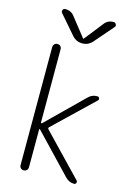

<svg xmlns="http://www.w3.org/2000/svg" viewBox="-140 -1028 779 1101"><g transform="rotate(15 250.0 -477.5)"><path d="M89.8 -25.4V-724.6Q89.8 -735.4 96.7 -742.7Q103.5 -750 114.7 -750Q126 -750 132.8 -743.2Q139.6 -736.3 139.6 -724.6V-291Q139.6 -289.1 141.6 -287.6Q143.6 -286.1 146.5 -288.1L360.4 -498Q382.8 -520.5 414.1 -519.5Q421.9 -519.5 425.3 -511.7Q428.7 -503.9 422.9 -498L191.4 -276.4Q185.5 -270.5 191.4 -263.7L422.9 -22.5Q428.7 -16.6 425.3 -8.3Q421.9 0 414.1 0Q383.8 0 361.3 -23.4L144.5 -251Q143.6 -252.9 141.6 -252Q139.6 -251 139.6 -249V-25.4Q139.6 -14.6 132.8 -7.3Q126 0 114.7 0Q103.5 0 96.7 -6.8Q89.8 -13.7 89.8 -25.4ZM188.5 -819.3 93.8 -928.7Q87.9 -935.5 91.8 -945.3Q95.7 -955.1 106.4 -955.1Q141.6 -955.1 161.1 -928.7L248 -818.4Q249 -817.4 250 -817.4L252 -818.4L338.9 -928.7Q358.4 -955.1 393.6 -955.1Q403.3 -955.1 408.2 -945.3Q413.1 -935.5 406.2 -928.7L311.5 -819.3Q287.1 -790 250 -790Q212.9 -790 188.5 -819.3Z"/></g></svg>

Font: Rounded Mgen+ 1m light
Style: Regular
Weight: 200
Designer: [Source Han Sans]
Ryoko NISHIZUKA  (kana & ideographs); Paul D. Hunt (Latin, Greek & Cyrillic); Wenlong ZHANG  (bopomofo
Version: Version 1.059.20150602